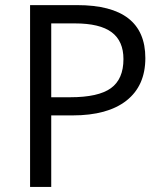

<svg xmlns="http://www.w3.org/2000/svg" viewBox="-20 -734 642 754"><path d="M550.8 -505.9Q550.8 -397.5 476.8 -339.1Q402.8 -280.8 265.1 -280.8H181.2V0H98.1V-713.9H283.2Q550.8 -713.9 550.8 -505.9ZM181.2 -352.1H255.9Q366.2 -352.1 415.5 -387.7Q464.8 -423.3 464.8 -502Q464.8 -572.8 418.5 -607.4Q372.1 -642.1 273.9 -642.1H181.2Z"/></svg>

Font: f01836669
Style: Regular
Weight: 400
Foundry: Ascender Corporation
Version: Version 1.10